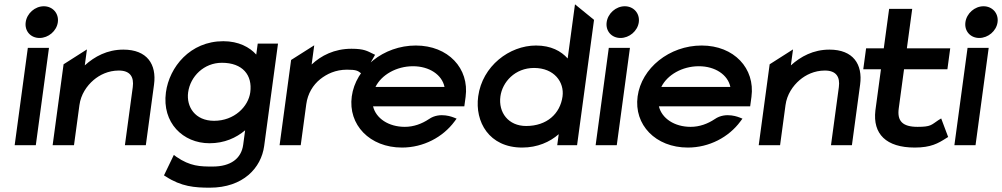

<svg xmlns="http://www.w3.org/2000/svg" viewBox="-20 -673 4645 890"><path d="M163.2 -497C204.2 -497 242.5 -529 248.1 -570C253.6 -611 224.1 -644 183.1 -644C142.1 -644 104.6 -611 99.1 -570C93.5 -529 122.2 -497 163.2 -497ZM207 -451H109L48 0H146Z M694 -281C706.7 -375 661.9 -443 551.9 -443C476.9 -443 418.6 -411 373 -370L383 -444L274.7 -375L224 0H323L348.2 -186C354.8 -235 382.2 -275 413.8 -302C442.1 -326 481.8 -346 530.8 -346C582.8 -346 601.9 -317 595.4 -269L559 0H656Z M852.1 -245C862.1 -319 925.6 -382 1008.6 -382C1104.6 -382 1150.9 -325 1140.1 -245C1131.2 -179 1066.3 -113 972.3 -113C884.3 -113 843.1 -178 852.1 -245ZM749.1 -245C730.1 -104 828.2 -9 951.2 -9C1020.2 -9 1074.6 -34 1116.3 -69L1107.3 -2C1098.6 62 1049.6 99 965.6 99C907.6 99 861.8 98 797.7 54L785.9 45L740.1 140L748.4 145C820.1 192 882.4 197 952.4 197C1107.4 197 1190.8 105 1204.5 4L1268.7 -471H1174.7L1167.8 -420C1137.4 -454 1086.2 -482 1015.2 -482C861.2 -482 764.9 -362 749.1 -245Z M1708.3 -424C1683 -436 1668.4 -447 1609.4 -447C1529.4 -447 1468.1 -415 1424.6 -374L1436.6 -463L1329.4 -395L1276 0H1374L1399.7 -190C1406.3 -239 1430.7 -279 1464.4 -306C1494.6 -330 1535.3 -350 1588.3 -350C1632.3 -350 1638.6 -345 1654 -333L1664.9 -325L1718.7 -419Z M2132.3 -180 2138.3 -224C2156.1 -356 2057.5 -462 1907.5 -462C1757.5 -462 1628.3 -357 1610.6 -226C1592.8 -95 1693.5 11 1843.5 11C1942.5 11 2033 -37 2086.9 -110L2096.6 -123L2084.3 -128C2083.3 -128 2020.2 -157 1968.4 -121C1935.4 -99 1897.5 -85 1856.5 -85C1781.5 -85 1722.8 -124 1709.3 -180ZM1720.5 -270C1748.1 -326 1817.5 -366 1894.5 -366C1970.5 -366 2029.1 -326 2040.5 -270Z M2569.9 -51 2563 0H2655L2733.6 -581L2645.3 -653L2611.4 -402C2580.9 -436 2534.5 -462 2464.5 -462C2341.5 -462 2215.6 -367 2196.6 -226C2180.7 -109 2246.5 11 2400.5 11C2471.5 11 2529 -15 2569.9 -51ZM2587.6 -226C2576.7 -146 2515 -89 2419 -89C2336 -89 2289.6 -152 2299.6 -226C2308.6 -293 2367.4 -358 2455.4 -358C2549.4 -358 2596.5 -292 2587.6 -226Z M2856.2 -497C2897.2 -497 2935.5 -529 2941.1 -570C2946.6 -611 2917.1 -644 2876.1 -644C2835.1 -644 2797.6 -611 2792.1 -570C2786.5 -529 2815.2 -497 2856.2 -497ZM2900 -451H2802L2741 0H2839Z M3457.3 -180 3463.3 -224C3481.1 -356 3382.5 -462 3232.5 -462C3082.5 -462 2953.3 -357 2935.6 -226C2917.8 -95 3018.5 11 3168.5 11C3267.5 11 3358 -37 3411.9 -110L3421.6 -123L3409.3 -128C3408.3 -128 3345.2 -157 3293.4 -121C3260.4 -99 3222.5 -85 3181.5 -85C3106.5 -85 3047.8 -124 3034.3 -180ZM3045.5 -270C3073.1 -326 3142.5 -366 3219.5 -366C3295.5 -366 3354.1 -326 3365.5 -270Z M3967 -281C3979.7 -375 3934.9 -443 3824.9 -443C3749.9 -443 3691.6 -411 3646 -370L3656 -444L3547.7 -375L3497 0H3596L3621.2 -186C3627.8 -235 3655.2 -275 3686.8 -302C3715.1 -326 3754.8 -346 3803.8 -346C3855.8 -346 3874.9 -317 3868.4 -269L3832 0H3929Z M4375.1 -38 4342.8 -124 4329.7 -116C4296.7 -94 4295.5 -85 4233.5 -85C4163.5 -85 4138.2 -112 4146 -170L4170.6 -352H4371.6L4384.7 -449H4183.7L4208.5 -632H4101.5L4076.7 -449H3994.7L3981.6 -352H4063.6L4037.8 -161C4025 -52 4087.5 11 4220.5 11C4295.5 11 4329.2 -9 4365.3 -32Z M4519.2 -497C4560.2 -497 4598.5 -529 4604.1 -570C4609.6 -611 4580.1 -644 4539.1 -644C4498.1 -644 4460.6 -611 4455.1 -570C4449.5 -529 4478.2 -497 4519.2 -497ZM4563 -451H4465L4404 0H4502Z"/></svg>

Font: Charger
Style: ExBdIt
Weight: 400
Designer: Jasper
Foundry: Cannot Into Space Fonts
Version: Version 0.99